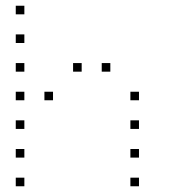

<svg xmlns="http://www.w3.org/2000/svg" viewBox="-20 -685 640 670"><path d="M36 -665Q35 -665 35 -665Q35 -665 35 -664V-636Q35 -635 35 -635Q35 -635 36 -635H64Q65 -635 65 -635Q65 -635 65 -636V-664Q65 -665 65 -665Q65 -665 64 -665ZM36 -565Q35 -565 35 -565Q35 -565 35 -564V-536Q35 -535 35 -535Q35 -535 36 -535H64Q65 -535 65 -535Q65 -535 65 -536V-564Q65 -565 65 -565Q65 -565 64 -565ZM36 -465Q35 -465 35 -465Q35 -465 35 -464V-436Q35 -435 35 -435Q35 -435 36 -435H64Q65 -435 65 -435Q65 -435 65 -436V-464Q65 -465 65 -465Q65 -465 64 -465ZM236 -465Q235 -465 235 -465Q235 -465 235 -464V-436Q235 -435 235 -435Q235 -435 236 -435H264Q265 -435 265 -435Q265 -435 265 -436V-464Q265 -465 265 -465Q265 -465 264 -465ZM336 -465Q335 -465 335 -465Q335 -465 335 -464V-436Q335 -435 335 -435Q335 -435 336 -435H364Q365 -435 365 -435Q365 -435 365 -436V-464Q365 -465 365 -465Q365 -465 364 -465ZM36 -365Q35 -365 35 -365Q35 -365 35 -364V-336Q35 -335 35 -335Q35 -335 36 -335H64Q65 -335 65 -335Q65 -335 65 -336V-364Q65 -365 65 -365Q65 -365 64 -365ZM136 -365Q135 -365 135 -365Q135 -365 135 -364V-336Q135 -335 135 -335Q135 -335 136 -335H164Q165 -335 165 -335Q165 -335 165 -336V-364Q165 -365 165 -365Q165 -365 164 -365ZM436 -365Q435 -365 435 -365Q435 -365 435 -364V-336Q435 -335 435 -335Q435 -335 436 -335H464Q465 -335 465 -335Q465 -335 465 -336V-364Q465 -365 465 -365Q465 -365 464 -365ZM36 -265Q35 -265 35 -265Q35 -265 35 -264V-236Q35 -235 35 -235Q35 -235 36 -235H64Q65 -235 65 -235Q65 -235 65 -236V-264Q65 -265 65 -265Q65 -265 64 -265ZM436 -265Q435 -265 435 -265Q435 -265 435 -264V-236Q435 -235 435 -235Q435 -235 436 -235H464Q465 -235 465 -235Q465 -235 465 -236V-264Q465 -265 465 -265Q465 -265 464 -265ZM36 -165Q35 -165 35 -165Q35 -165 35 -164V-136Q35 -135 35 -135Q35 -135 36 -135H64Q65 -135 65 -135Q65 -135 65 -136V-164Q65 -165 65 -165Q65 -165 64 -165ZM436 -165Q435 -165 435 -165Q435 -165 435 -164V-136Q435 -135 435 -135Q435 -135 436 -135H464Q465 -135 465 -135Q465 -135 465 -136V-164Q465 -165 465 -165Q465 -165 464 -165ZM36 -65Q35 -65 35 -65Q35 -65 35 -64V-36Q35 -35 35 -35Q35 -35 36 -35H64Q65 -35 65 -35Q65 -35 65 -36V-64Q65 -65 65 -65Q65 -65 64 -65ZM436 -65Q435 -65 435 -65Q435 -65 435 -64V-36Q435 -35 435 -35Q435 -35 436 -35H464Q465 -35 465 -35Q465 -35 465 -36V-64Q465 -65 465 -65Q465 -65 464 -65Z"/></svg>

Font: Doto Black Thin
Style: Regular
Weight: 250
Monospace: yes
Version: Version 1.000